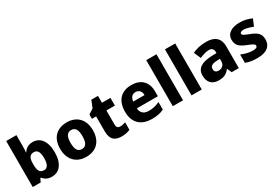

<svg xmlns="http://www.w3.org/2000/svg" viewBox="51 -1748 3947 2746"><g transform="rotate(-30 2025.0 -375.0)"><path d="M239 -585V-760H70V0H201L228 -57H239C268 -23 306 10 386 10C508 10 592 -88 592 -276C592 -461 509 -559 390 -559C313 -559 268 -523 239 -478H233C236 -508 239 -545 239 -585ZM332 -425C391 -425 419 -376 419 -278C419 -179 390 -127 334 -127C263 -127 239 -175 239 -270V-292C239 -384 266 -425 332 -425Z M1222 -276C1222 -458 1110 -559 954 -559C785 -559 682 -458 682 -276C682 -93 794 10 951 10C1119 10 1222 -93 1222 -276ZM854 -276C854 -377 883 -432 952 -432C1022 -432 1050 -377 1050 -276C1050 -174 1022 -118 953 -118C882 -118 854 -174 854 -276Z M1589 -124C1552 -124 1530 -145 1530 -187V-422H1670V-549H1530V-663H1420L1374 -547L1291 -493V-422H1360V-177C1360 -31 1433 10 1536 10C1599 10 1640 -2 1677 -18V-142C1649 -132 1621 -124 1589 -124Z M2016 -559C1858 -559 1751 -465 1751 -271C1751 -78 1871 10 2035 10C2126 10 2182 -3 2235 -30V-154C2175 -126 2123 -113 2054 -113C1970 -113 1925 -159 1922 -230H2269V-309C2269 -473 2172 -559 2016 -559ZM2021 -442C2081 -442 2112 -398 2113 -340H1926C1932 -408 1968 -442 2021 -442Z M2552 0V-760H2383V0Z M2861 0V-760H2692V0Z M3257 -559C3163 -559 3086 -541 3026 -510L3075 -397C3127 -420 3182 -438 3228 -438C3275 -438 3304 -416 3304 -359V-346L3213 -343C3053 -336 2969 -280 2969 -165C2969 -46 3041 10 3137 10C3229 10 3272 -15 3319 -74H3323L3356 0H3473V-363C3473 -491 3395 -559 3257 -559ZM3254 -248 3305 -250V-206C3305 -147 3261 -112 3206 -112C3167 -112 3141 -131 3141 -173C3141 -219 3170 -245 3254 -248Z M4009 -165C4009 -260 3960 -299 3863 -338C3769 -375 3746 -385 3746 -411C3746 -431 3768 -442 3807 -442C3844 -442 3903 -427 3956 -403L4004 -515C3938 -544 3879 -559 3807 -559C3674 -559 3585 -505 3585 -401C3585 -310 3633 -270 3728 -231C3824 -193 3849 -181 3849 -153C3849 -128 3826 -115 3773 -115C3727 -115 3650 -130 3586 -159V-22C3645 2 3701 10 3779 10C3939 10 4009 -61 4009 -165Z"/></g></svg>

Font: Noto Sans Thai Looped ExtraBold
Style: Regular
Weight: 800
Designer: Cadson Demak Team
Foundry: Cadson Demak Co., Ltd.
Version: Version 1.001